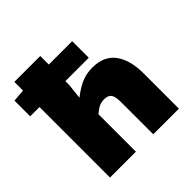

<svg xmlns="http://www.w3.org/2000/svg" viewBox="-204 -920 1080 1080"><g transform="rotate(-45 336.0 -380.5)"><path d="M67 -561H-7V-686L67 -692V-761H273V-693H459V-561H273V-531L263 -439Q303 -471 343 -489.5Q383 -508 434 -508Q526 -508 570.5 -447.5Q615 -387 615 -281V0H411V-256Q411 -302 398 -318.5Q385 -335 356 -335Q332 -335 315 -327Q298 -319 273 -298V0H67Z"/></g></svg>

Font: Nebula Sans Black
Style: Regular
Weight: 900
Designer: Paul D. Hunt for Adobe (as Source Sans)
Foundry: Nebula Entertainment & Broadcasting LLC
Version: Version 1.010